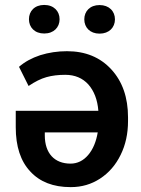

<svg xmlns="http://www.w3.org/2000/svg" viewBox="-20 -745 569 774"><path d="M96.7 -667.5C96.7 -634.8 119.6 -609.9 158.2 -609.9C196.8 -609.9 220.2 -634.8 220.2 -667.5C220.2 -700.2 196.8 -725.1 158.2 -725.1C119.6 -725.1 96.7 -700.2 96.7 -667.5ZM319.8 -667C319.8 -634.3 342.8 -609.4 381.3 -609.4C419.9 -609.4 443.4 -634.3 443.4 -667C443.4 -699.7 419.9 -724.6 381.3 -724.6C342.8 -724.6 319.8 -699.7 319.8 -667ZM250 -538.6C212.4 -538.6 176.3 -533.2 142.1 -522.5C107.9 -511.2 79.6 -495.6 56.6 -475.6L95.2 -398.4C120.6 -415.5 144.5 -427.7 167.5 -434.1C189.9 -440.4 215.3 -443.4 243.2 -443.4C281.7 -443.4 313 -430.2 336.4 -404.3C359.4 -377.9 373 -342.8 376.5 -298.3H43.5V-231.9C43.5 -154.8 63 -95.2 102.1 -53.7C140.6 -11.7 194.8 9.3 264.2 9.3C264.6 9.3 265.1 9.3 266.1 9.3C309.1 9.3 348.1 -2 383.3 -24.9C418.5 -47.9 446.3 -79.6 466.3 -120.6C486.3 -161.1 496.1 -206.5 496.1 -256.8V-272C496.1 -352.1 473.6 -416.5 428.7 -465.3C383.8 -514.2 324.2 -538.6 250 -538.6ZM264.2 -85.4C199.7 -85.4 160.6 -127 160.6 -199.2V-211.4H374C367.7 -173.8 355 -143.1 335.4 -120.1C315.9 -97.2 292 -85.4 264.2 -85.4Z"/></svg>

Font: Roboto Medium
Style: Regular
Weight: 500
Designer: Google
Version: Version 2.137; 2017